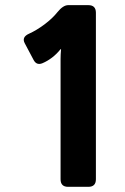

<svg xmlns="http://www.w3.org/2000/svg" viewBox="-20 -723 483 743"><path d="M75.7 -555.7Q63 -579.6 92.8 -592.8Q121.1 -605.5 151.9 -628.4Q182.6 -651.4 202.1 -675.8Q224.1 -703.1 244.1 -703.1H321.8Q351.1 -703.1 351.1 -673.8V-29.3Q351.1 0 321.8 0H243.7Q214.4 0 214.4 -29.3V-493.7Q214.4 -513.2 216.3 -532.7H214.4Q199.2 -513.7 181.2 -500Q163.1 -486.3 144.5 -478.5Q121.6 -468.8 109.9 -491.2Z"/></svg>

Font: Istok
Style: Bold
Weight: 700
Designer: Andrey V. Panov
Foundry: Andrey V. Panov
Version: Version 1.0.1